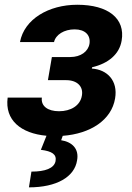

<svg xmlns="http://www.w3.org/2000/svg" viewBox="-20 -573 567 823"><path d="M159.4 -154.5H12.8C0 -58.2 69.2 -1.1 179.3 8.9L155.2 69.2C203.5 75.3 223.7 88.8 218 118.3C211.6 148.4 174 162.6 114.7 162.6L104 230.1C223.4 230.1 299.7 185 310.4 114.3C319.6 65 289.4 35.5 242.2 28.1L248.9 9.2C367.5 0.4 458.1 -58.2 473.4 -151.3C486.2 -227.3 439.6 -274.9 373.6 -279.1L375 -284.8C445 -301.1 491.8 -340.9 501.4 -398.8C517.8 -493.6 444.2 -552.6 311.1 -552.6C188.6 -552.6 83.8 -490.8 65.7 -392.8H211.6C218.8 -424.7 255.3 -447.1 299.7 -447.1C345.2 -447.1 369 -422.2 363.6 -385.7C358.3 -352.6 326.7 -328.5 280.9 -328.5H202.4L185.4 -229.4H263.8C310.7 -229.4 338.1 -202.4 331 -163C323.9 -119.7 282.7 -96.2 233 -96.2C184.7 -96.2 154.8 -118.3 159.4 -154.5Z"/></svg>

Font: Magic Ui Pro
Style: Bold Italic
Weight: 700
Italic angle: -9.39999°
Designer: Stefan Endress, Andreas Faust
Version: Version 1.000;FEAKit 1.0